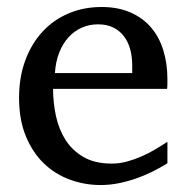

<svg xmlns="http://www.w3.org/2000/svg" viewBox="-20 -514 530 546"><path d="M456.1 -49.8Q435.1 -36.6 412.4 -25.4Q389.6 -14.2 365.5 -5.9Q341.3 2.4 316.4 7.3Q291.5 12.2 266.1 12.2Q220.7 12.2 178.7 -3.2Q136.7 -18.6 104.7 -49.3Q72.8 -80.1 53.5 -126.7Q34.2 -173.3 34.2 -235.8Q34.2 -294.4 51.8 -342Q69.3 -389.6 100.6 -423.6Q131.8 -457.5 174.8 -475.8Q217.8 -494.1 269 -494.1Q315.4 -494.1 350.6 -478.8Q385.7 -463.4 409.2 -436.3Q432.6 -409.2 444.3 -371.3Q456.1 -333.5 456.1 -289.1V-275.9Q456.1 -268.1 455.1 -261.2H130.9Q130.9 -223.1 138.9 -185.1Q147 -147 166 -116.7Q185.1 -86.4 217.3 -67.6Q249.5 -48.8 297.9 -48.8Q319.3 -48.8 340.3 -54.4Q361.3 -60.1 381.6 -68.8Q401.9 -77.6 420.4 -88.6Q439 -99.6 456.1 -110.8ZM356 -328.1Q356 -353 350.1 -374.3Q344.2 -395.5 332.3 -411.1Q320.3 -426.8 302 -435.8Q283.7 -444.8 258.8 -444.8Q233.9 -444.8 212.4 -435.3Q190.9 -425.8 174.6 -407.7Q158.2 -389.6 148.2 -364Q138.2 -338.4 136.2 -306.2H356Z"/></svg>

Font: BabelStone Ogham
Style: Regular
Weight: 400
Designer: Andrew West
Foundry: BabelStone
Version: Version 2.02 March 14, 2022